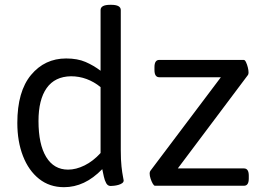

<svg xmlns="http://www.w3.org/2000/svg" viewBox="-20 -772 1094 798"><path d="M442 -752Q482 -752 482 -730V-148Q482 -107 485 -80Q488 -53 491 -38.5Q494 -24 494 -22Q494 -15 487.5 -10.5Q481 -6 472 -3.5Q463 -1 454 0Q445 1 440 1Q428 1 421.5 -10.5Q415 -22 411.5 -38.5Q408 -55 405 -69Q368 -31 328.5 -12.5Q289 6 246 6Q186 6 142.5 -28.5Q99 -63 75.5 -123.5Q52 -184 52 -261Q52 -392 109 -460.5Q166 -529 255 -529Q302 -529 335.5 -514.5Q369 -500 398 -478V-730Q398 -752 438 -752ZM275 -455Q208 -454 174 -406Q140 -358 140 -269Q140 -172 172 -119.5Q204 -67 263 -67Q296 -67 331.5 -84.5Q367 -102 398 -136V-410Q371 -432 340 -443.5Q309 -455 275 -455ZM993 -523Q998 -523 1002.5 -513.5Q1007 -504 1010 -492Q1013 -480 1013 -471Q1013 -465 1011 -461L719 -72H994Q1014 -72 1014 -42V-30Q1014 0 994 0H624Q620 0 615 -8.5Q610 -17 606 -29Q602 -41 602 -51Q602 -58 605 -62L898 -451H642Q622 -451 622 -481V-493Q622 -523 642 -523Z"/></svg>

Font: Asap VF Beta
Style: Regular
Weight: 400
Designer: Pablo Cosgaya
Foundry: Pablo Cosgaya
Version: Version 1.007